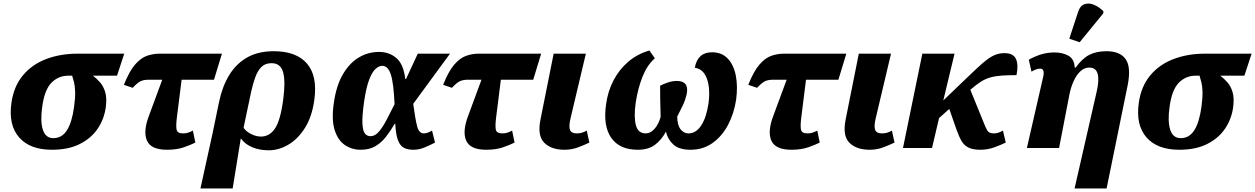

<svg xmlns="http://www.w3.org/2000/svg" viewBox="-20 -841 7132 1091"><path d="M275 10Q150 10 88.5 -60.5Q27 -131 45 -257Q58 -350 110 -412.5Q162 -475 242.5 -505.5Q323 -536 420 -536H686L645 -411H508Q529 -395 548.5 -373Q568 -351 578 -317Q588 -283 581 -231Q572 -165 535.5 -110.5Q499 -56 434 -23Q369 10 275 10ZM283 -56Q332 -56 360.5 -101Q389 -146 401 -234Q408 -287 407 -320Q406 -353 400.5 -374Q395 -395 390 -411H369Q312 -411 272.5 -371Q233 -331 220 -235Q208 -152 223.5 -104Q239 -56 283 -56Z M929 10Q838 10 815 -42Q792 -94 827 -185L902 -388H824Q798 -388 780 -380Q762 -372 734 -342L684 -359Q714 -435 746.5 -473Q779 -511 814 -523.5Q849 -536 887 -536H1241L1196 -388H1012L985 -173Q979 -125 983.5 -104Q988 -83 1020 -83Q1037 -83 1050 -87.5Q1063 -92 1076 -99L1090 -31Q1067 -19 1026 -4.5Q985 10 929 10Z M1225 -263Q1243 -349 1282 -413.5Q1321 -478 1383.5 -514Q1446 -550 1536 -550Q1664 -550 1724.5 -479.5Q1785 -409 1766 -273Q1753 -178 1713 -114.5Q1673 -51 1618.5 -19Q1564 13 1508 13Q1454 13 1413 -4.5Q1372 -22 1350 -53H1348L1302 230H1119L1188 -84ZM1463 -65Q1511 -65 1542 -110Q1573 -155 1589 -273Q1603 -377 1589 -429.5Q1575 -482 1523 -482Q1487 -482 1465.5 -460.5Q1444 -439 1430.5 -402Q1417 -365 1407 -319L1364 -115Q1378 -94 1406.5 -79.5Q1435 -65 1463 -65Z M2030 10Q1979 10 1939.5 -17Q1900 -44 1881.5 -102.5Q1863 -161 1877 -257Q1891 -355 1928.5 -419Q1966 -483 2019 -514.5Q2072 -546 2134 -546Q2191 -546 2232 -511.5Q2273 -477 2283 -392H2287L2354 -536H2537L2328 -251Q2340 -162 2350.5 -122.5Q2361 -83 2388 -83Q2398 -83 2408.5 -86.5Q2419 -90 2435 -99L2452 -31Q2426 -17 2393.5 -3.5Q2361 10 2329 10Q2296 10 2274.5 -1.5Q2253 -13 2241 -45Q2229 -77 2226 -138H2223Q2199 -97 2173 -63.5Q2147 -30 2112.5 -10Q2078 10 2030 10ZM2085 -67Q2111 -67 2133.5 -93.5Q2156 -120 2177.5 -161.5Q2199 -203 2222 -249Q2217 -367 2201 -417Q2185 -467 2152 -467Q2134 -467 2114.5 -450Q2095 -433 2078 -389Q2061 -345 2049 -264Q2037 -179 2039.5 -137Q2042 -95 2054.5 -81Q2067 -67 2085 -67Z M2743 10Q2652 10 2629 -42Q2606 -94 2641 -185L2716 -388H2638Q2612 -388 2594 -380Q2576 -372 2548 -342L2498 -359Q2528 -435 2560.5 -473Q2593 -511 2628 -523.5Q2663 -536 2701 -536H3055L3010 -388H2826L2799 -173Q2793 -125 2797.5 -104Q2802 -83 2834 -83Q2851 -83 2864 -87.5Q2877 -92 2890 -99L2904 -31Q2881 -19 2840 -4.5Q2799 10 2743 10Z M3188 10Q3112 10 3072 -30.5Q3032 -71 3052 -166L3126 -536H3309L3223 -173Q3211 -125 3218.5 -104Q3226 -83 3258 -83Q3275 -83 3288.5 -87.5Q3302 -92 3314 -99L3329 -31Q3305 -19 3267 -4.5Q3229 10 3188 10Z M3424 -249Q3434 -323 3466.5 -385Q3499 -447 3551 -491Q3603 -535 3670 -554L3701 -510Q3657 -471 3630.5 -404Q3604 -337 3592 -256Q3581 -175 3593.5 -129Q3606 -83 3649 -83Q3676 -83 3699 -108.5Q3722 -134 3734 -177Q3732 -228 3731.5 -275Q3731 -322 3731 -354Q3751 -364 3775.5 -372.5Q3800 -381 3826 -381Q3897 -381 3882 -306Q3874 -272 3861 -244.5Q3848 -217 3828 -178Q3829 -129 3847.5 -106Q3866 -83 3892 -83Q3935 -83 3964.5 -128Q3994 -173 4006 -254Q4017 -338 3997 -393.5Q3977 -449 3928 -456Q3944 -544 4026 -544Q4081 -544 4115 -508.5Q4149 -473 4161 -412Q4173 -351 4163 -275Q4151 -196 4117 -131.5Q4083 -67 4029 -28.5Q3975 10 3904 10Q3839 10 3806.5 -19.5Q3774 -49 3764 -93Q3739 -46 3701.5 -18Q3664 10 3604 10Q3501 10 3453.5 -57.5Q3406 -125 3424 -249Z M4477 10Q4386 10 4363 -42Q4340 -94 4375 -185L4450 -388H4372Q4346 -388 4328 -380Q4310 -372 4282 -342L4232 -359Q4262 -435 4294.5 -473Q4327 -511 4362 -523.5Q4397 -536 4435 -536H4789L4744 -388H4560L4533 -173Q4527 -125 4531.5 -104Q4536 -83 4568 -83Q4585 -83 4598 -87.5Q4611 -92 4624 -99L4638 -31Q4615 -19 4574 -4.5Q4533 10 4477 10Z M4922 10Q4846 10 4806 -30.5Q4766 -71 4786 -166L4860 -536H5043L4957 -173Q4945 -125 4952.5 -104Q4960 -83 4992 -83Q5009 -83 5022.5 -87.5Q5036 -92 5048 -99L5063 -31Q5039 -19 5001 -4.5Q4963 10 4922 10Z M5111 0 5221 -536H5404L5340 -270L5445 -371Q5494 -418 5528.5 -450.5Q5563 -483 5589 -502.5Q5615 -522 5638 -530.5Q5661 -539 5688 -539Q5738 -539 5753 -506Q5768 -473 5756 -414Q5707 -414 5671.5 -411.5Q5636 -409 5607.5 -401Q5579 -393 5552.5 -376Q5526 -359 5494 -331V-330L5571 -141Q5581 -115 5590.5 -99Q5600 -83 5627 -83Q5639 -83 5651.5 -86.5Q5664 -90 5679 -99L5695 -31Q5671 -19 5632 -4.5Q5593 10 5551 10Q5509 10 5484 -2Q5459 -14 5444 -39.5Q5429 -65 5415 -105L5374 -222L5316 -170L5276 0Z M6086 230 6212 -322Q6227 -387 6217 -422Q6207 -457 6170 -457Q6141 -457 6118.5 -435.5Q6096 -414 6080.5 -379.5Q6065 -345 6057 -305L5998 0H5815L5909 -410Q5916 -451 5891 -451Q5880 -451 5868.5 -447Q5857 -443 5841 -434L5826 -502Q5861 -521 5896 -532Q5931 -543 5973 -543Q6016 -543 6050 -525Q6084 -507 6087 -457H6092Q6129 -508 6169 -529Q6209 -550 6267 -550Q6345 -550 6376.5 -504.5Q6408 -459 6388 -358L6268 230ZM6115 -601 6056 -621 6106 -773Q6117 -808 6142 -817Q6167 -826 6196 -814Q6225 -802 6250 -777L6249 -765Z M6681 10Q6556 10 6494.5 -60.5Q6433 -131 6451 -257Q6464 -350 6516 -412.5Q6568 -475 6648.5 -505.5Q6729 -536 6826 -536H7092L7051 -411H6914Q6935 -395 6954.5 -373Q6974 -351 6984 -317Q6994 -283 6987 -231Q6978 -165 6941.5 -110.5Q6905 -56 6840 -23Q6775 10 6681 10ZM6689 -56Q6738 -56 6766.5 -101Q6795 -146 6807 -234Q6814 -287 6813 -320Q6812 -353 6806.5 -374Q6801 -395 6796 -411H6775Q6718 -411 6678.5 -371Q6639 -331 6626 -235Q6614 -152 6629.5 -104Q6645 -56 6689 -56Z"/></svg>

Font: Noto Serif ExtraBold
Style: Italic
Weight: 800
Italic angle: -12°
Designer: Monotype Design Team
Foundry: Monotype Imaging Inc.
Version: Version 2.013